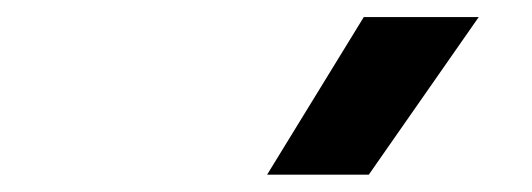

<svg xmlns="http://www.w3.org/2000/svg" viewBox="-20 -815 626 226"><path d="M294.4 -609.4 408.2 -794.9H543.5L414.1 -609.4Z"/></svg>

Font: Cascadia Code NF SemiBold
Style: Italic
Weight: 600
Italic angle: -10°
Monospace: yes
Designer: Aaron Bell
Foundry: Saja Typeworks
Version: Version 2404.023; ttfautohint (v1.8.4)